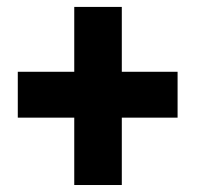

<svg xmlns="http://www.w3.org/2000/svg" viewBox="-20 -609 572 558"><path d="M496.1 -400.4V-267.1H334V-71.3H195.8V-267.1H31.7V-400.4H195.8V-588.9H334V-400.4Z"/></svg>

Font: Robert Sans Black
Style: Regular
Weight: 900
Designer: Christian Robertson (extended by Adam Twardoch)
Foundry: Google
Version: Version 12.135;April 2, 2019;FontCreator 11.5.0.2425 64-bit;